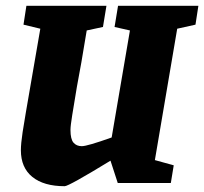

<svg xmlns="http://www.w3.org/2000/svg" viewBox="-20 -631 704 662"><path d="M591 -532 514 -79 579 -61 569 0H386L361 -77Q217 11 203 11Q131 11 91.5 -21Q52 -53 52 -113Q52 -136 58 -175.5Q64 -215 91 -370L119 -532L61 -546L71 -611H347L335 -538L279 -526Q259 -403 245 -331Q235 -271 229 -234Q223 -197 223 -183Q223 -151 233.5 -139Q244 -127 262 -127Q281 -127 365 -157L428 -526L375 -538L387 -611H664L654 -546Z"/></svg>

Font: Grenze ExtraBold
Style: Italic
Weight: 800
Italic angle: -10°
Designer: Renata Polastri
Foundry: Omnibus-Type
Version: Version 1.002; ttfautohint (v1.8)